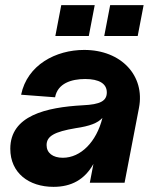

<svg xmlns="http://www.w3.org/2000/svg" viewBox="-20 -710 603 746"><path d="M188 16C257 16 309 -12 343 -73L329 0H464L520 -291C544 -415 452 -516 307 -516C197 -516 86 -458 62 -342L194 -332C204 -386 257 -403 311 -403C365 -403 395 -385 395 -351C395 -318 370 -304 302 -301C159 -293 20 -261 20 -132C20 -38 92 16 188 16ZM224 -97C185 -97 161 -116 161 -146C161 -181 191 -198 274 -212C329 -220 360 -232 378 -252C355 -159 294 -97 224 -97ZM385 -570H515L538 -690H408ZM195 -570H325L348 -690H218Z"/></svg>

Font: Uncut Sans
Style: Bold Italic
Weight: 700
Italic angle: -11°
Designer: Kasper Nordkvist
Foundry: UNCUT.wtf
Version: Version 1.304;Glyphs 3.2 (3246)